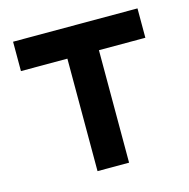

<svg xmlns="http://www.w3.org/2000/svg" viewBox="-85 -623 694 706"><g transform="rotate(-15 261.5 -270.0)"><path d="M321.8 0H201.7V-428.2H24.9V-540H498.5V-428.2H321.8Z"/></g></svg>

Font: Vela Sans Bd
Style: Bold
Weight: 700
Designer: Principal design: Mikhail Sharanda - project Manrope.
Design modification: Ravid Balaliev
Foundry: Mikhail Sharanda
Version: Version 1.001